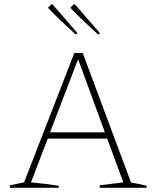

<svg xmlns="http://www.w3.org/2000/svg" viewBox="-20 -897 746 917"><path d="M606 -25Q645 -19 680 -10V0H456V-12L569 -26L492 -235H208L128 -26Q162 -23 194.5 -19Q227 -15 260 -10V0H27V-12L95 -26L335 -644H375ZM219 -265H481L353 -614ZM342 -732Q308 -763 274.5 -794.5Q241 -826 209 -860L226 -877L231 -876L350 -739ZM449 -732Q415 -763 381.5 -794.5Q348 -826 316 -860L333 -877L338 -876L457 -739Z"/></svg>

Font: Piazzolla Thin
Style: Regular
Weight: 100
Designer: Juan Pablo del Peral
Foundry: Huerta Tipografica
Version: Version 1.330